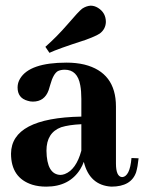

<svg xmlns="http://www.w3.org/2000/svg" viewBox="-20 -659 521 688"><path d="M378.9 9.8Q450.2 9.8 467.8 -42Q473.6 -61.5 476.6 -91.8L451.2 -92.8Q445.3 -25.4 417 -24.4Q395.5 -26.4 395.5 -73.2V-277.3Q395.5 -399.4 282.2 -427.7Q252.9 -434.6 218.8 -434.6Q85.9 -434.6 51.8 -377Q43 -362.3 43 -345.7Q43 -307.6 79.1 -297.9Q87.9 -294.9 97.7 -294.9Q139.6 -294.9 154.3 -335.9Q156.2 -341.8 160.2 -355.5Q170.9 -394.5 187.5 -404.3Q198.2 -409.2 211.9 -409.2Q257.8 -409.2 267.6 -353.5Q271.5 -333 271.5 -304.7V-241.2Q20.5 -236.3 19.5 -108.4Q19.5 -21.5 95.7 2.9Q118.2 9.8 145.5 9.8Q228.5 9.8 267.6 -52.7Q275.4 -65.4 280.3 -79.1Q300.8 4.9 378.9 9.8ZM196.3 -32.2Q147.5 -34.2 146.5 -119.1Q146.5 -183.6 199.2 -203.1Q227.5 -211.9 271.5 -213.9V-119.1Q252.9 -50.8 211.9 -35.2Q203.1 -32.2 196.3 -32.2ZM337.9 -539.1Q358.4 -554.7 359.4 -580.1Q359.4 -613.3 331.1 -630.9Q318.4 -638.7 304.7 -638.7Q289.1 -637.7 274.4 -627.9Q261.7 -618.2 221.7 -571.3Q183.6 -527.3 142.6 -491.2L157.2 -469.7Q185.5 -483.4 285.2 -515.6Q323.2 -529.3 337.9 -539.1Z"/></svg>

Font: Abhaya Libre ExtraBold
Style: Regular
Weight: 800
Designer: Pushpananda Ekanayake, Sol Matas, Pathum Egodawatta
Foundry: Mooniak
Version: Version 1.050 ; ttfautohint (v1.6)